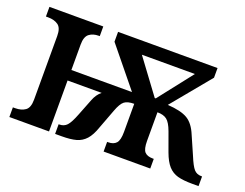

<svg xmlns="http://www.w3.org/2000/svg" viewBox="-89 -706 1119 878"><g transform="rotate(20 470.5 -267.5)"><path d="M18 -47H29Q59 -47 78 -60.5Q97 -74 97 -113V-423Q97 -462 78 -475.5Q59 -489 29 -489H18V-536H280V-489H275Q247 -489 229 -475Q211 -461 211 -423V-299H506L352 -488V-536H836V-489L680 -300Q745 -296 777 -277Q809 -258 829 -209L868 -120Q886 -76 899.5 -61Q913 -46 935 -46H939V1H909Q864 1 837 -6.5Q810 -14 791 -35Q772 -56 757 -97L724 -188Q710 -226 693.5 -239Q677 -252 647 -252V-113Q647 -73 659.5 -59.5Q672 -46 699 -46H704V1H477V-46H482Q508 -46 521 -60.5Q534 -75 534 -115V-252Q502 -252 486.5 -240Q471 -228 457 -190L422 -97Q408 -56 389 -35Q370 -14 343 -6.5Q316 1 272 1H241V-46H245Q267 -46 281 -61Q295 -76 312 -120L343 -199Q355 -231 377 -248H211V0H18ZM618 -309 748 -475H490L613 -309Z"/></g></svg>

Font: Noto Serif NarrowSemiBold
Style: Regular
Weight: 600
Width: 4
Designer: Monotype Design Team
Foundry: Monotype Imaging Inc.
Version: Version 1.001